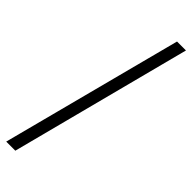

<svg xmlns="http://www.w3.org/2000/svg" viewBox="-298 -761 883 883"><g transform="rotate(45 144.0 -319.5)"><path d="M59.1 121.1H0L230 -759.8H288.1Z"/></g></svg>

Font: Droid Serif
Style: Regular
Weight: 400
Designer: Monotype Design team
Foundry: Monotype Imaging Inc.
Version: Version 1.03